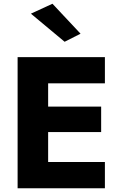

<svg xmlns="http://www.w3.org/2000/svg" viewBox="-20 -1005 643 1025"><path d="M237 -300V-140H540V0H74V-700H540V-560H237V-436H520V-300ZM145 -932 260 -985 410 -825 325 -782Z"/></svg>

Font: renner_700bold
Style: Bold
Weight: 700
Version: Version 003.000 ; ttfautohint (v0.97) -l 8 -r 50 -G 200 -x 1